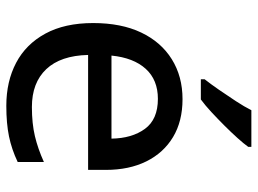

<svg xmlns="http://www.w3.org/2000/svg" viewBox="-124 -682 816 608"><g transform="rotate(90 284.0 -378.0)"><path d="M294 -548Q364 -548 414 -518Q464 -488 491 -433.5Q518 -379 518 -305V-249H154Q156 -162 199 -116.5Q242 -71 319 -71Q371 -71 411 -80.5Q451 -90 493 -109V-26Q453 -7 412 1.5Q371 10 315 10Q238 10 179 -21Q120 -52 86.5 -113.5Q53 -175 53 -265Q53 -354 83 -417Q113 -480 167.5 -514Q222 -548 294 -548ZM293 -470Q233 -470 198 -431.5Q163 -393 156 -323H419Q418 -388 388 -429Q358 -470 293 -470ZM445 -756Q435 -742 417 -722Q399 -702 377.5 -680.5Q356 -659 335 -639.5Q314 -620 295 -606H231V-618Q246 -637 264 -663Q282 -689 300 -716.5Q318 -744 329 -766H445Z"/></g></svg>

Font: Noto Sans Sundanese Medium
Style: Regular
Weight: 500
Version: Version 2.003